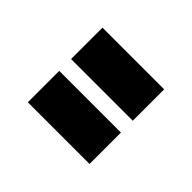

<svg xmlns="http://www.w3.org/2000/svg" viewBox="-50 -857 493 493"><g transform="rotate(-45 196.5 -611.0)"><path d="M61 -499H175V-723H61ZM218 -499H332V-723H218Z"/></g></svg>

Font: FIGSv2-sans-serif
Style: Bold
Weight: 700
Designer: Matt McInerney, Pablo Impallari, Rodrigo Fuenzalida,Mirko Velimirovic
Foundry: Matt McInerney, Pablo Impallari, Rodrigo Fuenzalida
Version: Version 4.021;hotconv 1.0.109;makeotfexe 2.5.65596